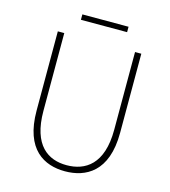

<svg xmlns="http://www.w3.org/2000/svg" viewBox="-125 -951 942 1064"><g transform="rotate(15 346.5 -419.5)"><path d="M346 13C464 13 587 -47 587 -272V-726H551V-280C551 -81 453 -22 346 -22C241 -22 145 -81 145 -280V-726H108V-272C108 -47 228 13 346 13ZM215 -852V-821H480V-852Z"/></g></svg>

Font: Kinto Sans Thin
Style: Regular
Weight: 100
Designer: Authors: Ryoko NISHIZUKA  (kana & ideographs); Paul D. Hunt (Latin, Greek & Cyrillic); Wenlong ZHANG  (bopomofo); Sandol
Foundry: Adobe Systems Incorporated, ookami Inc.
Version: Version 0.001